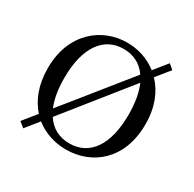

<svg xmlns="http://www.w3.org/2000/svg" viewBox="-131 -684 858 850"><g transform="rotate(30 298.0 -259.0)"><path d="M297 15C430 15 547 -77 547 -258C547 -345 519 -411 475 -457L530 -525L505 -546L451 -479C407 -514 353 -531 297 -531C169 -531 48 -437 48 -258C48 -173 74 -108 115 -62L60 6L87 28L140 -38C184 -3 239 15 297 15ZM157 -114C141 -152 133 -199 133 -257C133 -413 196 -499 297 -499C348 -499 389 -478 417 -437ZM297 -16C245 -16 203 -38 175 -81L435 -406C452 -367 461 -318 461 -257C461 -101 399 -16 297 -16Z"/></g></svg>

Font: Source Han Serif KR
Style: Regular
Weight: 400
Designer: Ryoko NISHIZUKA 西塚涼子 (kana & ideographs); Frank Grießhammer (Latin, Greek & Cyrillic); Wenlong ZHANG 张文龙 (bopomofo); San
Foundry: Adobe
Version: Version 2.001;hotconv 1.1.0;makeotfexe 2.6.0